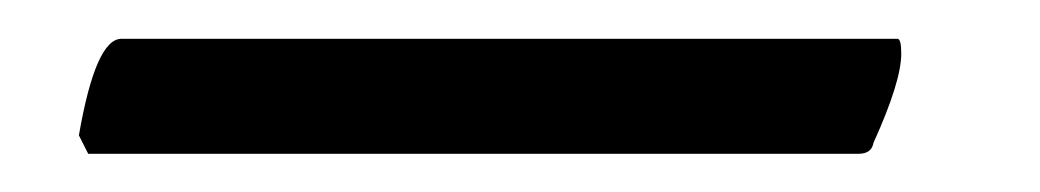

<svg xmlns="http://www.w3.org/2000/svg" viewBox="-20 -37 547 101"><path d="M26.4 43.9 21.5 34.2Q30.3 -16.6 43.9 -16.6H452.1Q454.1 -16.6 454.1 -8.8Q454.1 5.9 439.5 38.1Q438.5 43.9 431.6 43.9Z"/></svg>

Font: Crimson Text
Style: Bold Italic
Weight: 700
Italic angle: -11°
Designer: Sebastian Kosch
Foundry: Sebastian Kosch
Version: Version 1.100; ttfautohint (v1.8.4)